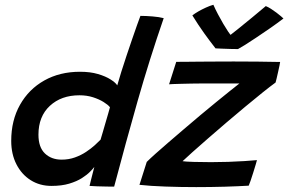

<svg xmlns="http://www.w3.org/2000/svg" viewBox="-20 -780 1207 804"><path d="M355 -1.5Q357 -10 360.8 -25.5Q364.5 -41 368.8 -57Q373 -73 375 -81Q370 -74 357.2 -61Q344.5 -48 323 -34.2Q301.5 -20.5 270 -11Q238.5 -1.5 195.5 -1.5Q146.5 -1.5 108.5 -25.5Q70.5 -49.5 48.8 -92Q27 -134.5 27 -190Q27 -276 63.8 -341.2Q100.5 -406.5 165.5 -443Q230.5 -479.5 315 -479.5Q358 -479.5 390.2 -470Q422.5 -460.5 443.2 -447.2Q464 -434 471 -422.5Q477.5 -446 487.8 -478.8Q498 -511.5 510 -547.2Q522 -583 533.5 -616.5Q545 -650 554.2 -675.8Q563.5 -701.5 568 -713.5Q591 -713.5 618.8 -711.2Q646.5 -709 665.5 -704Q605.5 -530 556 -356Q506.5 -182 458 1.5Q447.5 1.5 427.2 1.2Q407 1 386.5 0.2Q366 -0.5 355 -1.5ZM238 -111.5Q268 -111.5 293.8 -120.8Q319.5 -130 340.5 -144Q361.5 -158 377 -172Q392.5 -186 401 -195Q404.5 -206.5 410 -225.2Q415.5 -244 421.5 -264.8Q427.5 -285.5 432.8 -303.5Q438 -321.5 440.5 -331Q432 -341.5 413.5 -353Q395 -364.5 369.2 -372.8Q343.5 -381 312.5 -381Q236.5 -381 188.8 -336.8Q141 -292.5 141 -216Q141 -163.5 168 -137.5Q195 -111.5 238 -111.5ZM1021.5 -2.5Q980 0 921.5 1.8Q863 3.5 801.5 3.5Q735 3.5 672 1.2Q609 -1 564 -6L594.5 -102Q608 -115.5 631.8 -136.8Q655.5 -158 686 -184.2Q716.5 -210.5 750.8 -239.8Q785 -269 819.2 -297.8Q853.5 -326.5 885 -352.2Q916.5 -378 941.8 -398.2Q967 -418.5 982.5 -430.5Q975 -430.5 958 -430.5Q941 -430.5 918.8 -430.5Q896.5 -430.5 872.8 -430.5Q849 -430.5 828.5 -430.5Q805.5 -430.5 782 -430Q758.5 -429.5 738.2 -429Q718 -428.5 704.5 -428Q691 -427.5 688 -427L718 -521Q731 -521 756.2 -521.2Q781.5 -521.5 814.5 -521.8Q847.5 -522 884.5 -522.2Q921.5 -522.5 958.5 -522.5Q1006 -522.5 1058 -522Q1110 -521.5 1153 -520.5Q1153 -517.5 1150.5 -506Q1148 -494.5 1144.8 -479.8Q1141.5 -465 1138.5 -452.2Q1135.5 -439.5 1134 -434.5Q1112.5 -419 1079.5 -392.5Q1046.5 -366 1007 -333.2Q967.5 -300.5 927.2 -266Q887 -231.5 850.2 -199.5Q813.5 -167.5 785.8 -142.8Q758 -118 744.5 -105Q757 -103 791.8 -102Q826.5 -101 863.5 -101Q899 -101 935.8 -102.2Q972.5 -103.5 1004.2 -105.5Q1036 -107.5 1056 -109.5Q1055 -105 1050.5 -90Q1046 -75 1040.2 -56.5Q1034.5 -38 1029.2 -22.8Q1024 -7.5 1021.5 -2.5ZM1093 -754.5Q1103 -750.5 1114.8 -743Q1126.5 -735.5 1137.5 -727.2Q1148.5 -719 1156.5 -712Q1164.5 -705 1167 -702.5Q1136.5 -679.5 1106.8 -659Q1077 -638.5 1051.5 -621.5Q1026 -604.5 1006.5 -592.2Q987 -580 976.5 -574.5Q963 -574.5 945 -575Q927 -575.5 910.2 -576.2Q893.5 -577 882.5 -577.5Q858.5 -608 834.5 -641.5Q810.5 -675 785.5 -715.5Q795 -723 810 -731.8Q825 -740.5 842 -748.2Q859 -756 873.5 -760Q882 -740.5 893 -719.8Q904 -699 915 -680.2Q926 -661.5 935 -648.2Q944 -635 948.5 -630.5H941Q953 -639.5 979 -660.5Q1005 -681.5 1035.8 -706.8Q1066.5 -732 1093 -754.5Z"/></svg>

Font: Grandstander Thin Medium
Style: Italic
Weight: 500
Italic angle: -15°
Version: Version 1.200